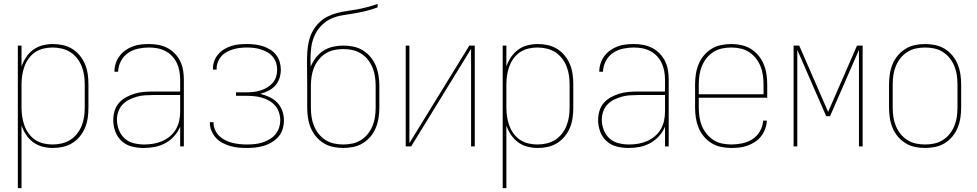

<svg xmlns="http://www.w3.org/2000/svg" viewBox="-20 -755 5040 990"><path d="M72 215V-520H91V-412Q100 -438 115 -460.5Q130 -483 152 -499Q174 -515 200.5 -521.5Q227 -528 254 -528Q280 -528 306 -522Q332 -516 354 -502Q376 -488 392.5 -467.5Q409 -447 419 -422.5Q429 -398 432.5 -372Q436 -346 436 -320V-200Q436 -174 432.5 -148Q429 -122 419 -97.5Q409 -73 392.5 -52.5Q376 -32 354 -18Q332 -4 306 2Q280 8 254 8Q227 8 200.5 1.5Q174 -5 152 -21Q130 -37 115 -59.5Q100 -82 91 -108V215ZM251 -10Q275 -10 298.5 -15.5Q322 -21 342 -33.5Q362 -46 377 -65Q392 -84 401 -106.5Q410 -129 413.5 -152.5Q417 -176 417 -200V-320Q417 -344 413.5 -367.5Q410 -391 401 -413.5Q392 -436 377 -455Q362 -474 342 -486.5Q322 -499 298.5 -504.5Q275 -510 251 -510Q227 -510 204 -504.5Q181 -499 161.5 -486Q142 -473 128 -453.5Q114 -434 106 -412Q98 -390 94.5 -366.5Q91 -343 91 -320V-200Q91 -177 94.5 -153.5Q98 -130 106 -108Q114 -86 128 -66.5Q142 -47 161.5 -34Q181 -21 204 -15.5Q227 -10 251 -10Z M721 8Q690 8 660 0.5Q630 -7 607.5 -27.5Q585 -48 574.5 -77Q564 -106 564 -136Q564 -160 571 -183.5Q578 -207 593.5 -224.5Q609 -242 630 -253.5Q651 -265 674 -272Q697 -279 720.5 -281Q744 -283 768 -283H909V-345Q909 -366 905 -388Q901 -410 892 -429.5Q883 -449 867.5 -465.5Q852 -482 832.5 -492Q813 -502 791.5 -506Q770 -510 748 -510Q720 -510 692 -504Q664 -498 640.5 -482Q617 -466 603.5 -440Q590 -414 589 -385H570Q570 -407 576.5 -427.5Q583 -448 596 -465.5Q609 -483 626.5 -495.5Q644 -508 664 -515.5Q684 -523 705.5 -525.5Q727 -528 748 -528Q773 -528 797 -523.5Q821 -519 842.5 -508Q864 -497 881.5 -479Q899 -461 909.5 -439Q920 -417 924 -393Q928 -369 928 -345V0H909V-102Q898 -75 878 -53Q858 -31 832.5 -17Q807 -3 778.5 2.5Q750 8 721 8ZM724 -10Q747 -10 771 -14Q795 -18 816.5 -27.5Q838 -37 856.5 -52.5Q875 -68 887 -88.5Q899 -109 904 -132.5Q909 -156 909 -180V-265H768Q747 -265 726 -263.5Q705 -262 684.5 -256Q664 -250 645 -240.5Q626 -231 611.5 -215.5Q597 -200 590 -179.5Q583 -159 583 -138Q583 -111 593 -85Q603 -59 623 -41Q643 -23 670 -16.5Q697 -10 724 -10Z M1253 8Q1231 8 1209.5 6Q1188 4 1167.5 -2Q1147 -8 1127.5 -18Q1108 -28 1093.5 -44Q1079 -60 1070.5 -80Q1062 -100 1062 -122Q1062 -123 1062 -123.5Q1062 -124 1062 -125H1081Q1081 -124 1081 -123.5Q1081 -123 1081 -122Q1081 -103 1089 -85Q1097 -67 1110.5 -54Q1124 -41 1141.5 -32Q1159 -23 1177.5 -18.5Q1196 -14 1215 -12Q1234 -10 1253 -10Q1273 -10 1293 -12Q1313 -14 1332 -20Q1351 -26 1368.5 -36Q1386 -46 1399 -61Q1412 -76 1418.5 -95.5Q1425 -115 1425 -135Q1425 -155 1418.5 -175Q1412 -195 1399 -210Q1386 -225 1368 -235.5Q1350 -246 1330.5 -251.5Q1311 -257 1290.5 -259Q1270 -261 1250 -261H1197V-279H1250Q1269 -279 1287 -281Q1305 -283 1323 -288.5Q1341 -294 1357 -303.5Q1373 -313 1385.5 -327Q1398 -341 1403.5 -359Q1409 -377 1409 -396Q1409 -414 1403.5 -431.5Q1398 -449 1386 -463Q1374 -477 1358 -486Q1342 -495 1324.5 -500.5Q1307 -506 1289 -508Q1271 -510 1253 -510Q1235 -510 1217.5 -508Q1200 -506 1183 -501Q1166 -496 1150 -487.5Q1134 -479 1122 -465.5Q1110 -452 1103.5 -435.5Q1097 -419 1097 -401Q1097 -400 1097 -399Q1097 -398 1097 -396H1078Q1078 -398 1078 -399Q1078 -400 1078 -402Q1078 -422 1085 -441Q1092 -460 1105.5 -475.5Q1119 -491 1136.5 -501.5Q1154 -512 1173 -518Q1192 -524 1212.5 -526Q1233 -528 1253 -528Q1274 -528 1294.5 -525.5Q1315 -523 1334.5 -517Q1354 -511 1372 -500Q1390 -489 1403 -473Q1416 -457 1422 -436.5Q1428 -416 1428 -396Q1428 -373 1421 -351.5Q1414 -330 1399 -313.5Q1384 -297 1364 -287Q1344 -277 1322 -271Q1347 -265 1369.5 -254.5Q1392 -244 1409.5 -226Q1427 -208 1435.5 -184Q1444 -160 1444 -135Q1444 -112 1437.5 -90Q1431 -68 1416.5 -51Q1402 -34 1382.5 -22Q1363 -10 1341.5 -3.5Q1320 3 1297.5 5.5Q1275 8 1253 8Z M1750 8Q1724 8 1697.5 2.5Q1671 -3 1648.5 -17Q1626 -31 1609 -51.5Q1592 -72 1582 -96.5Q1572 -121 1568 -147.5Q1564 -174 1564 -200V-312Q1564 -344 1563.5 -376Q1563 -408 1563 -439Q1563 -466 1565 -493Q1567 -520 1573.5 -546Q1580 -572 1593 -595.5Q1606 -619 1625 -638Q1644 -657 1668 -669Q1692 -681 1718 -688Q1744 -695 1770.5 -698.5Q1797 -702 1823.5 -707Q1850 -712 1876 -719Q1902 -726 1927 -735V-717Q1898 -706 1867.5 -698.5Q1837 -691 1806.5 -686Q1776 -681 1745 -676Q1714 -671 1686 -658Q1658 -645 1636 -622Q1614 -599 1601.5 -570.5Q1589 -542 1585 -511Q1581 -480 1581 -449Q1581 -439 1581.5 -430Q1582 -421 1582 -411Q1592 -436 1608.5 -457.5Q1625 -479 1647.5 -493.5Q1670 -508 1696.5 -514Q1723 -520 1750 -520Q1777 -520 1803 -514.5Q1829 -509 1851.5 -495Q1874 -481 1891 -460.5Q1908 -440 1918 -415.5Q1928 -391 1932 -364.5Q1936 -338 1936 -312V-200Q1936 -174 1932 -147.5Q1928 -121 1918 -96.5Q1908 -72 1891 -51.5Q1874 -31 1851.5 -17Q1829 -3 1802.5 2.5Q1776 8 1750 8ZM1750 -10Q1774 -10 1797.5 -15Q1821 -20 1841.5 -33Q1862 -46 1877 -65Q1892 -84 1901 -106Q1910 -128 1913.5 -152Q1917 -176 1917 -200V-312Q1917 -336 1913.5 -360Q1910 -384 1901 -406Q1892 -428 1877 -447Q1862 -466 1841.5 -479Q1821 -492 1797.5 -497Q1774 -502 1750 -502Q1726 -502 1702.5 -497Q1679 -492 1658.5 -479Q1638 -466 1623 -447Q1608 -428 1599 -406Q1590 -384 1586.5 -360Q1583 -336 1583 -312V-200Q1583 -176 1586.5 -152Q1590 -128 1599 -106Q1608 -84 1623 -65Q1638 -46 1658.5 -33Q1679 -20 1702.5 -15Q1726 -10 1750 -10Z M2072 0V-520H2091V-17L2400 -520H2428V0H2409V-503L2100 0Z M2572 215V-520H2591V-412Q2600 -438 2615 -460.5Q2630 -483 2652 -499Q2674 -515 2700.5 -521.5Q2727 -528 2754 -528Q2780 -528 2806 -522Q2832 -516 2854 -502Q2876 -488 2892.5 -467.5Q2909 -447 2919 -422.5Q2929 -398 2932.5 -372Q2936 -346 2936 -320V-200Q2936 -174 2932.5 -148Q2929 -122 2919 -97.5Q2909 -73 2892.5 -52.5Q2876 -32 2854 -18Q2832 -4 2806 2Q2780 8 2754 8Q2727 8 2700.5 1.5Q2674 -5 2652 -21Q2630 -37 2615 -59.5Q2600 -82 2591 -108V215ZM2751 -10Q2775 -10 2798.5 -15.5Q2822 -21 2842 -33.5Q2862 -46 2877 -65Q2892 -84 2901 -106.5Q2910 -129 2913.5 -152.5Q2917 -176 2917 -200V-320Q2917 -344 2913.5 -367.5Q2910 -391 2901 -413.5Q2892 -436 2877 -455Q2862 -474 2842 -486.5Q2822 -499 2798.5 -504.5Q2775 -510 2751 -510Q2727 -510 2704 -504.5Q2681 -499 2661.5 -486Q2642 -473 2628 -453.5Q2614 -434 2606 -412Q2598 -390 2594.5 -366.5Q2591 -343 2591 -320V-200Q2591 -177 2594.5 -153.5Q2598 -130 2606 -108Q2614 -86 2628 -66.5Q2642 -47 2661.5 -34Q2681 -21 2704 -15.5Q2727 -10 2751 -10Z M3221 8Q3190 8 3160 0.5Q3130 -7 3107.5 -27.5Q3085 -48 3074.5 -77Q3064 -106 3064 -136Q3064 -160 3071 -183.5Q3078 -207 3093.5 -224.5Q3109 -242 3130 -253.5Q3151 -265 3174 -272Q3197 -279 3220.5 -281Q3244 -283 3268 -283H3409V-345Q3409 -366 3405 -388Q3401 -410 3392 -429.5Q3383 -449 3367.5 -465.5Q3352 -482 3332.5 -492Q3313 -502 3291.5 -506Q3270 -510 3248 -510Q3220 -510 3192 -504Q3164 -498 3140.5 -482Q3117 -466 3103.5 -440Q3090 -414 3089 -385H3070Q3070 -407 3076.5 -427.5Q3083 -448 3096 -465.5Q3109 -483 3126.5 -495.5Q3144 -508 3164 -515.5Q3184 -523 3205.5 -525.5Q3227 -528 3248 -528Q3273 -528 3297 -523.5Q3321 -519 3342.5 -508Q3364 -497 3381.5 -479Q3399 -461 3409.5 -439Q3420 -417 3424 -393Q3428 -369 3428 -345V0H3409V-102Q3398 -75 3378 -53Q3358 -31 3332.5 -17Q3307 -3 3278.5 2.5Q3250 8 3221 8ZM3224 -10Q3247 -10 3271 -14Q3295 -18 3316.5 -27.5Q3338 -37 3356.5 -52.5Q3375 -68 3387 -88.5Q3399 -109 3404 -132.5Q3409 -156 3409 -180V-265H3268Q3247 -265 3226 -263.5Q3205 -262 3184.5 -256Q3164 -250 3145 -240.5Q3126 -231 3111.5 -215.5Q3097 -200 3090 -179.5Q3083 -159 3083 -138Q3083 -111 3093 -85Q3103 -59 3123 -41Q3143 -23 3170 -16.5Q3197 -10 3224 -10Z M3751 8Q3724 8 3698 2.5Q3672 -3 3649.5 -16.5Q3627 -30 3609.5 -51Q3592 -72 3582 -96.5Q3572 -121 3568 -147Q3564 -173 3564 -200V-320Q3564 -346 3568 -372.5Q3572 -399 3582 -423.5Q3592 -448 3609 -468.5Q3626 -489 3648.5 -503Q3671 -517 3697.5 -522.5Q3724 -528 3750 -528Q3776 -528 3802.5 -522.5Q3829 -517 3851.5 -503Q3874 -489 3891 -468.5Q3908 -448 3918 -423.5Q3928 -399 3932 -372.5Q3936 -346 3936 -320V-251H3583V-200Q3583 -176 3586.5 -152Q3590 -128 3599 -106Q3608 -84 3623.5 -65Q3639 -46 3659 -33Q3679 -20 3703 -15Q3727 -10 3751 -10Q3779 -10 3807.5 -16Q3836 -22 3860 -37.5Q3884 -53 3898.5 -78.5Q3913 -104 3915 -133H3934Q3933 -111 3925.5 -90.5Q3918 -70 3905 -53Q3892 -36 3874 -24Q3856 -12 3835.5 -4.5Q3815 3 3793.5 5.5Q3772 8 3751 8ZM3583 -269H3917V-320Q3917 -344 3913.5 -368Q3910 -392 3901 -414Q3892 -436 3877 -455Q3862 -474 3841.5 -487Q3821 -500 3797.5 -505Q3774 -510 3750 -510Q3726 -510 3702.5 -505Q3679 -500 3658.5 -487Q3638 -474 3623 -455Q3608 -436 3599 -414Q3590 -392 3586.5 -368Q3583 -344 3583 -320Z M4072 0V-520H4101L4250 -178L4399 -520H4428V0H4409V-498L4260 -156H4240L4091 -498V0Z M4750 8Q4724 8 4697.5 2.5Q4671 -3 4648.5 -17Q4626 -31 4609 -51.5Q4592 -72 4582 -96.5Q4572 -121 4568 -147.5Q4564 -174 4564 -200V-320Q4564 -346 4568 -372.5Q4572 -399 4582 -423.5Q4592 -448 4609 -468.5Q4626 -489 4648.5 -503Q4671 -517 4697.5 -522.5Q4724 -528 4750 -528Q4776 -528 4802.5 -522.5Q4829 -517 4851.5 -503Q4874 -489 4891 -468.5Q4908 -448 4918 -423.5Q4928 -399 4932 -372.5Q4936 -346 4936 -320V-200Q4936 -174 4932 -147.5Q4928 -121 4918 -96.5Q4908 -72 4891 -51.5Q4874 -31 4851.5 -17Q4829 -3 4802.5 2.5Q4776 8 4750 8ZM4750 -10Q4774 -10 4797.5 -15Q4821 -20 4841.5 -33Q4862 -46 4877 -65Q4892 -84 4901 -106Q4910 -128 4913.5 -152Q4917 -176 4917 -200V-320Q4917 -344 4913.5 -368Q4910 -392 4901 -414Q4892 -436 4877 -455Q4862 -474 4841.5 -487Q4821 -500 4797.5 -505Q4774 -510 4750 -510Q4726 -510 4702.5 -505Q4679 -500 4658.5 -487Q4638 -474 4623 -455Q4608 -436 4599 -414Q4590 -392 4586.5 -368Q4583 -344 4583 -320V-200Q4583 -176 4586.5 -152Q4590 -128 4599 -106Q4608 -84 4623 -65Q4638 -46 4658.5 -33Q4679 -20 4702.5 -15Q4726 -10 4750 -10Z"/></svg>

Font: Iosevka SS04 Thin
Style: Regular
Weight: 100
Monospace: yes
Designer: Belleve Invis
Foundry: Belleve Invis
Version: Version 19.0.0; ttfautohint (v1.8.4)